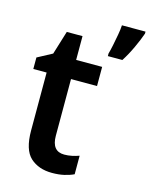

<svg xmlns="http://www.w3.org/2000/svg" viewBox="-116 -835 722 920"><g transform="rotate(15 245.0 -375.0)"><path d="M266 -90Q285 -90 304 -94Q323 -98 339 -104V-12Q318 -2 291.5 4Q265 10 232 10Q165 10 124 -27.5Q83 -65 83 -161V-448H17V-505L90 -544L126 -661H204V-543H333V-448H204V-167Q204 -90 266 -90ZM490 -750Q479 -718 459.5 -676Q440 -634 418 -600H346V-613Q351 -630 356.5 -657Q362 -684 367 -712Q372 -740 373 -760H490Z"/></g></svg>

Font: Noto Sans Georgian SemiCondensed SemiBold
Style: Regular
Weight: 600
Width: 4
Designer: Monotype Design Team, Akaki Razmadze
Foundry: Google LLC
Version: Version 2.005; ttfautohint (v1.8.4.7-5d5b)